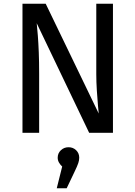

<svg xmlns="http://www.w3.org/2000/svg" viewBox="-20 -709 723 1025"><path d="M494 -689H583V0H456L176 -585Q179 -557 182 -518.5Q185 -480 187 -430Q189 -380 189 -316V0H100V-689H224L507 -103Q506 -111 503 -145.5Q500 -180 497 -225.5Q494 -271 494 -313ZM346 77Q370 77 386.5 93Q403 109 403 133Q403 146 398 161.5Q393 177 377 210L336 296H283L312 180Q302 171 295 159Q288 147 288 133Q288 109 305 93Q322 77 346 77Z"/></svg>

Font: Fira Sans Variable
Style: Regular
Weight: 400
Designer: Carrois Corporate & Edenspiekermann AG
Foundry: Carrois Corporate GbR & Edenspiekermann AG
Version: Version 4.202